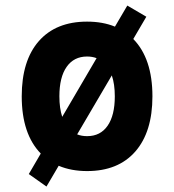

<svg xmlns="http://www.w3.org/2000/svg" viewBox="-20 -605 626 690"><path d="M147 65.4 83.5 20.5 126.5 -53.2Q58.1 -123.5 58.1 -258.8Q58.1 -387.2 119.6 -457.3Q181.2 -527.3 293 -527.3Q349.1 -527.3 393.1 -509.3L437.5 -585L505.9 -544.9L459 -464.8Q527.8 -394.5 527.8 -258.8Q527.8 -130.9 466.3 -60.5Q404.8 9.8 293 9.8Q235.8 9.8 190.9 -9.3ZM293 -115.7Q340.8 -115.7 366.7 -153.1Q392.6 -190.4 392.6 -258.8Q392.6 -302.7 381.8 -334L257.3 -122.1Q273.4 -115.7 293 -115.7ZM203.6 -185.1 327.1 -396Q311.5 -401.9 293 -401.9Q245.6 -401.9 219.5 -364.7Q193.4 -327.6 193.4 -258.8Q193.4 -216.3 203.6 -185.1Z"/></svg>

Font: CaskaydiaMono NF
Style: Bold
Weight: 700
Designer: Aaron Bell
Foundry: Saja Typeworks
Version: Version 2111.001; ttfautohint (v1.8.4);Nerd Fonts 3.1.1